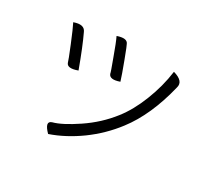

<svg xmlns="http://www.w3.org/2000/svg" viewBox="-151 -959 1302 1215"><g transform="rotate(30 500.0 -351.5)"><path d="M385 -724Q452 -747 466 -713Q469 -711 504 -618Q539 -525 551 -485Q482 -461 470 -497Q470 -504 436 -595Q403 -687 385 -724ZM813 -709Q895 -686 879 -633Q823 -402 712 -258Q636 -158 532 -82Q428 -7 320 30Q259 -32 305 -47Q369 -64 473 -134Q577 -204 651 -299Q711 -375 754 -485Q798 -596 813 -709ZM104 -662Q174 -687 193 -643Q233 -559 286 -414Q215 -388 203 -423Q201 -434 161 -532Q121 -630 104 -662Z"/></g></svg>

Font: Swei Half Moon CJK TC
Style: DemiLight
Weight: 350
Version: Version 2.125